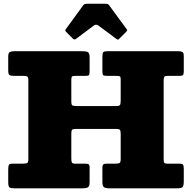

<svg xmlns="http://www.w3.org/2000/svg" viewBox="-20 -1030 1050 1050"><path d="M377 -820Q386.5 -810.5 395 -817L493.5 -890.5Q505.5 -899.5 518.5 -890L616 -817.5Q622.5 -813 624.5 -812.8Q626.5 -812.5 632 -818L669 -855Q673 -859 675 -862.8Q677 -866.5 673 -870L577 -1001Q573.5 -1006.5 568.8 -1008Q564 -1009.5 554 -1009.5H461.5Q450.5 -1009.5 444.8 -1008.2Q439 -1007 435 -1001L341 -872Q336.5 -865.5 336.8 -863Q337 -860.5 342.5 -855ZM370 -594Q370 -608 374 -611.5Q378 -615 391.5 -615H446.5Q462 -615 466 -619Q470 -623 470 -639V-716Q470 -739.5 460.8 -744.8Q451.5 -750 430 -750H60Q43 -750 34 -745.2Q25 -740.5 25 -722V-645Q25 -624.5 31.5 -619.8Q38 -615 57.5 -615H108Q124 -615 129.5 -611.2Q135 -607.5 135 -592V-160Q135 -141.5 128 -138.2Q121 -135 102.5 -135H48.5Q31.5 -135 28.2 -127.5Q25 -120 25 -103V-33.5Q25 -10.5 31.8 -5.2Q38.5 0 60 0H430Q450.5 0 460.2 -5.2Q470 -10.5 470 -32.5V-114Q470 -128.5 464.2 -131.8Q458.5 -135 443.5 -135H392.5Q376 -135 373 -141.5Q370 -148 370 -164.5V-298.5Q370 -314.5 374 -319.8Q378 -325 393.5 -325H615.5Q630.5 -325 635.2 -320.2Q640 -315.5 640 -299.5V-159Q640 -141.5 633.2 -138.2Q626.5 -135 609 -135H564.5Q551 -135 545.5 -131Q540 -127 540 -112.5V-35Q540 -11.5 549 -5.8Q558 0 580 0H945Q971.5 0 978.2 -6.5Q985 -13 985 -40.5V-106.5Q985 -124 980.8 -129.5Q976.5 -135 959.5 -135H894.5Q880.5 -135 877.8 -140.5Q875 -146 875 -160V-589.5Q875 -604 878.2 -609.5Q881.5 -615 895.5 -615H960Q976 -615 980.5 -619.8Q985 -624.5 985 -639V-725.5Q985 -741.5 977.2 -745.8Q969.5 -750 955 -750H570Q550.5 -750 545.2 -745Q540 -740 540 -719.5V-641Q540 -622.5 545 -618.8Q550 -615 568.5 -615H617.5Q630 -615 635 -612.5Q640 -610 640 -598V-481Q640 -462 636.2 -456Q632.5 -450 613.5 -450H401Q382.5 -450 376.2 -453.2Q370 -456.5 370 -475Z"/></svg>

Font: Besley Black
Style: Regular
Weight: 900
Designer: Owen Earl
Foundry: indestructible type*
Version: Version 2.001